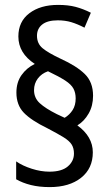

<svg xmlns="http://www.w3.org/2000/svg" viewBox="-20 -782 453 784"><path d="M47 -404Q47 -446 68 -475.5Q89 -505 122 -521Q55 -565 55 -633Q55 -694 100 -728Q145 -762 217 -762Q258 -762 288.5 -754Q319 -746 351 -730L325 -669Q296 -684 271 -691.5Q246 -699 216 -699Q174 -699 152.5 -682Q131 -665 131 -636Q131 -604 154 -585Q177 -566 228 -542Q292 -513 326 -480Q360 -447 360 -391Q360 -350 342 -318.5Q324 -287 296 -270Q359 -224 359 -160Q359 -94 311 -56Q263 -18 183 -18Q140 -18 106 -26.5Q72 -35 46 -50V-123Q72 -105 109.5 -93Q147 -81 182 -81Q232 -81 257 -102.5Q282 -124 282 -155Q282 -177 272.5 -192Q263 -207 239.5 -221.5Q216 -236 174 -258Q108 -290 77.5 -321.5Q47 -353 47 -404ZM119 -414Q119 -382 142.5 -360.5Q166 -339 212 -316L244 -301Q264 -313 276.5 -332.5Q289 -352 289 -380Q289 -403 280 -420Q271 -437 246.5 -453Q222 -469 176 -491Q150 -482 134.5 -461.5Q119 -441 119 -414Z"/></svg>

Font: Noto Sans Thai Cond
Style: Regular
Weight: 400
Width: 3
Designer: Monotype Design Team
Foundry: Monotype Imaging Inc.
Version: Version 2.002; ttfautohint (v1.8.4.7-5d5b)